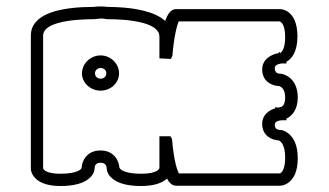

<svg xmlns="http://www.w3.org/2000/svg" viewBox="-20 -554 1044 610"><path d="M281.8 -321C281.8 -330.5 289.5 -338 299.3 -338C310.5 -338 317.9 -330.3 317.9 -321C317.9 -311.7 310.5 -304 299.3 -304C289.5 -304 281.8 -311.5 281.8 -321ZM240.4 -321C240.4 -289.9 268.2 -266 299.3 -266C331.5 -266 358.3 -290.1 358.3 -321C358.3 -351.5 332.1 -378 299.3 -378C267.6 -378 240.4 -351.7 240.4 -321ZM522.7 -366.7 527.7 -376.3C533.1 -443.5 543.5 -476.3 547.7 -486H867.2C869.5 -485.6 873.5 -484.5 877.7 -477.8C881.8 -471.3 886 -458.9 886 -436.1C886 -404.8 877.8 -392.1 873.2 -387.5C871.1 -385.8 870 -385.3 869.5 -385.2C868.1 -391 866.6 -391 865.2 -385.2C843.4 -381.9 813 -366.5 813 -333.4C813 -292.5 847.8 -281 866.8 -280.6C870.6 -279.6 886 -273.8 886 -244.1C886 -227.9 881.5 -220.8 878.1 -217.4C874.4 -213.9 870.3 -213.4 869.8 -213.4C864.5 -212 859.3 -212 854 -213.4V-209.4C835.8 -204.2 813 -190.5 813 -160.5C813 -120.5 846.5 -108.7 865.7 -107.8C868.4 -106.6 873 -104.1 877.7 -95.8C881.9 -88.1 886 -75 886 -53C886 -20.9 877.1 -8.6 873.5 -5.6C871.9 -4.2 870.1 -3.1 869.6 -3H548.2C543.4 -12.5 532.5 -40.8 526.8 -109.8C526.2 -114.5 523.4 -117.2 521.8 -121H486.5V-20C486.2 -18.8 481.8 -2 428.6 -2C384.5 -2 367.7 -12 363.5 -16.1C361.1 -18.4 359.9 -20.1 359.3 -21.1C358.7 -39.8 344.3 -76 299.3 -76C254.4 -76 239.8 -40.5 239.4 -21C238.9 -19.1 237.1 -15.3 228.3 -11C219.1 -6.5 201.8 -2 172 -2C136.4 -2 123.8 -10.4 119.5 -15C118.1 -16.6 117.1 -18.2 117 -18.7V-441.1C117 -459.2 134.3 -472.2 164.5 -480.9C201.1 -491.4 251.1 -493 277.6 -493H278.2C285.4 -493.7 292.6 -494.5 299.9 -495.2C306.5 -495.2 313.4 -494.4 319.9 -493H321C347.1 -493 397.8 -491.6 436.3 -480.6C468 -471.5 486.5 -457.7 486.5 -438V-368.5ZM869.1 -390.9 869.3 -391C869.2 -390.9 869.2 -390.9 869.1 -390.9ZM78 -18C78 -14.7 78.9 -3.6 88.5 8C100.7 23.3 125.2 37 172 37C212.5 37 246.5 29.3 266.3 10.1C279.2 -2.4 280.7 -15.9 280.7 -20C280.7 -20 280.7 -20.2 280.7 -20.6C280.7 -23.5 281.7 -37 299.3 -37C317 -37 319 -23.7 319 -20C319 -17 319.3 -2.4 333.6 10.2C353.3 29.2 386.3 37 428.6 37C471.3 37 496.6 26.3 510.8 13.4C518.7 28.8 528 36 539.2 36H870C873.5 36 884.8 35.1 896.9 25.8C912.2 14.6 926 -8 926 -51.1C926 -91.1 913.8 -114.1 900 -126.8C888.2 -137.8 877.8 -140.1 872.4 -141.5C870.9 -140 869.5 -140 868 -141.5C864.7 -141.5 853 -142.8 853 -156.8C853 -165 857.8 -168 864.7 -170.2C869.9 -171.8 875.5 -172 876 -172H890V-177.1C906.7 -184.9 926 -204.6 926 -244C926 -309.5 878.1 -320 870 -320H868C864.7 -320 853 -321.4 853 -337.2C853 -341.5 853.5 -342.4 856.4 -346C860.6 -349.6 870.9 -352.1 873.9 -352.4L880 -352.4H890V-357.8C907.3 -367 925 -390.5 925 -438.2C925 -481.3 911.6 -504 896.6 -515.2C884.7 -524.1 873.5 -525 870 -525H539.2C524.9 -525 514 -513.4 504.8 -487.3C487.6 -503.4 462.9 -513.2 437.5 -519.6C396.1 -530.1 350.4 -532 322.8 -532C315.3 -533 307.6 -533.5 299.7 -533.5C291.8 -533.5 283.9 -533 275.9 -532C240 -532 166.8 -529.8 120 -504.5C96.3 -491.6 78 -471.4 78 -442.3Z"/></svg>

Font: Platiipus Bold
Style: Bold
Weight: 400
Version: Version 001.000